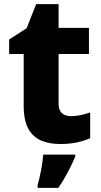

<svg xmlns="http://www.w3.org/2000/svg" viewBox="-20 -683 486 924"><path d="M321 -124Q346 -124 368.5 -129Q391 -134 414 -142V-18Q387 -6 352 2Q317 10 269 10Q218 10 178.5 -6.5Q139 -23 116.5 -63Q94 -103 94 -176V-423H24V-493L108 -547L154 -663H262V-549H408V-423H262V-182Q262 -153 278 -138.5Q294 -124 321 -124ZM342 71Q326 108 307 144.5Q288 181 261 221H161V208Q170 177 178 134.5Q186 92 188 61H342Z"/></svg>

Font: Noto Sans ExtraBold
Style: Regular
Weight: 800
Designer: Monotype Design Team
Foundry: Monotype Imaging Inc.
Version: Version 2.007